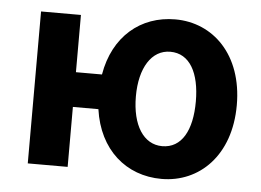

<svg xmlns="http://www.w3.org/2000/svg" viewBox="-46 -632 960 705"><g transform="rotate(5 434.5 -280.0)"><path d="M565 -106C496 -106 453 -174 453 -280C453 -385 496 -454 565 -454C637 -454 674 -385 674 -280C674 -174 637 -106 565 -106ZM573 14C712 14 825 -94 825 -280C825 -466 712 -574 573 -574C445 -574 346 -491 322 -349H226V-560H79V0H226V-221H320C341 -73 442 14 573 14Z"/></g></svg>

Font: Noto Sans HK
Style: Bold
Weight: 700
Designer: Ryoko NISHIZUKA 西塚涼子 (kana, bopomofo & ideographs); Paul D. Hunt (Latin, Greek & Cyrillic); Sandoll Communications 산돌커뮤니
Foundry: Adobe
Version: Version 2.002;hotconv 1.0.116;makeotfexe 2.5.65601